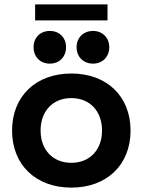

<svg xmlns="http://www.w3.org/2000/svg" viewBox="-20 -845 650 875"><path d="M305 -510C143 -510 35 -406 35 -250C35 -94 143 10 305 10C467 10 575 -94 575 -250C575 -406 467 -510 305 -510ZM305 -103C221 -103 165 -162 165 -250C165 -339 221 -398 305 -398C389 -398 445 -339 445 -250C445 -162 389 -103 305 -103ZM207 -704C163 -704 133 -673 133 -630C133 -586 163 -555 207 -555C251 -555 281 -586 281 -630C281 -673 251 -704 207 -704ZM404 -704C360 -704 329 -673 329 -630C329 -586 360 -555 404 -555C447 -555 478 -586 478 -630C478 -673 447 -704 404 -704ZM140 -752H470V-825H140Z"/></svg>

Font: Gully SemiBold
Style: Regular
Weight: 600
Designer: jaikishan Patel
Foundry: MagicType
Version: Version 1.000;Glyphs 3.2 (3242)